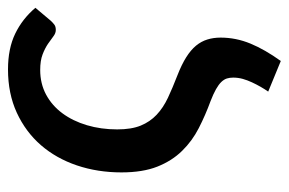

<svg xmlns="http://www.w3.org/2000/svg" viewBox="-141 -417 722 480"><g transform="rotate(-90 220.0 -177.0)"><path d="M408.5 -411.5Q403 -405.5 398.2 -402Q393.5 -398.5 385 -398.5Q377 -398.5 369.2 -404.5Q361.5 -410.5 350.5 -418Q339.5 -425.5 324 -431.5Q308.5 -437.5 285 -437.5Q251 -437.5 223.5 -422.8Q196 -408 176.8 -382Q157.5 -356 147 -320.8Q136.5 -285.5 136.5 -245Q136.5 -209.5 146 -186.2Q155.5 -163 173 -146.5Q190.5 -130 215.5 -118.2Q240.5 -106.5 271.5 -94.5Q298.5 -84 316.8 -72.5Q335 -61 345.8 -48Q356.5 -35 361.2 -19.8Q366 -4.5 366 13.5Q366 52 351 88.2Q336 124.5 307.5 164L231 132.5Q237 124 243 113.5Q249 103 254.2 91.8Q259.5 80.5 262.8 68.8Q266 57 266 45Q266 36.5 263.8 29.2Q261.5 22 255 15.2Q248.5 8.5 237 2Q225.5 -4.5 207.5 -11.5Q172 -24.5 139.8 -41Q107.5 -57.5 82.8 -82.8Q58 -108 43.5 -144.5Q29 -181 29 -234.5Q29 -294 46.5 -345.8Q64 -397.5 97.2 -435.8Q130.5 -474 178.2 -496Q226 -518 286.5 -518Q338.5 -518 375.8 -500Q413 -482 440.5 -449.5Z"/></g></svg>

Font: Lato Semibold
Style: Italic
Weight: 600
Italic angle: -7°
Designer: Lukasz Dziedzic
Foundry: tyPoland Lukasz Dziedzic
Version: Version 2.006; 2014-01-15